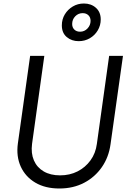

<svg xmlns="http://www.w3.org/2000/svg" viewBox="-20 -1064 740 1096"><path d="M82 -245 152 -745H233L163 -243Q156 -189 173.5 -148.5Q191 -108 229.5 -85.5Q268 -63 323 -63Q378 -63 422.5 -85.5Q467 -108 496.5 -148.5Q526 -189 533 -243L603 -745H682L611 -241Q601 -167 561.5 -110Q522 -53 460 -20.5Q398 12 319 12Q238 12 181.5 -21.5Q125 -55 98.5 -113Q72 -171 82 -245ZM333 -919Q333 -954 350 -982Q367 -1010 395.5 -1027Q424 -1044 459 -1044Q500 -1044 527.5 -1019.5Q555 -995 555 -953Q555 -919 538 -890.5Q521 -862 492.5 -845.5Q464 -829 429 -829Q389 -829 361 -852.5Q333 -876 333 -919ZM497 -945Q497 -965 484.5 -977Q472 -989 452 -989Q427 -989 409.5 -971Q392 -953 392 -927Q392 -907 404.5 -895Q417 -883 437 -883Q462 -883 479.5 -901.5Q497 -920 497 -945Z"/></svg>

Font: Kosmopol Plus Jakarta Sans Italic It
Style: Regular
Weight: 400
Italic angle: -8.04999°
Designer: Gumpita Rahayu
Foundry: Tokotype
Version: Version 2.006